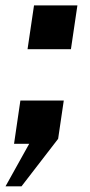

<svg xmlns="http://www.w3.org/2000/svg" viewBox="-28 -522 328 697"><path d="M72 -343.5 95.5 -502.5H253L229.5 -343.5ZM-8 154.5 78 0H23L46 -157H203.5L183 -18L50 154.5Z"/></svg>

Font: Public Sans
Style: Bold Italic
Weight: 700
Italic angle: -8°
Designer: The Public Sans project authors (U.S. Web Design System). Libre Franklin designed by Pablo Impallari and Rodrigo Fuenzal
Version: Version 1.008; ttfautohint (v1.8.1) -l 8 -r 50 -G 200 -x 14 